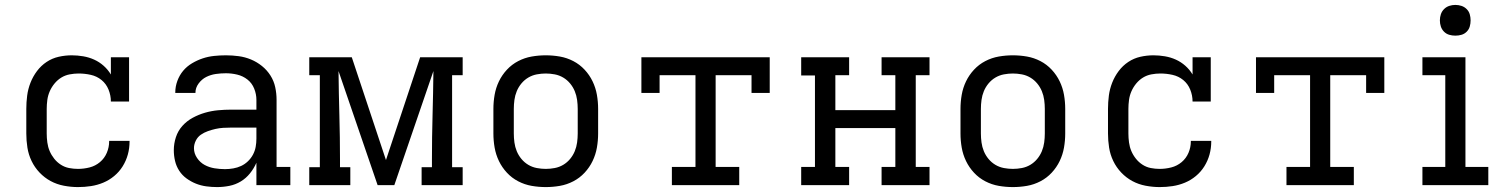

<svg xmlns="http://www.w3.org/2000/svg" viewBox="-20 -753 6140 781"><path d="M297 8Q269 8 240 2.5Q211 -3 186 -16.5Q161 -30 141 -51Q121 -72 108.5 -98Q96 -124 91.5 -152.5Q87 -181 87 -210V-310Q87 -337 90.5 -364Q94 -391 104 -416.5Q114 -442 130.5 -464Q147 -486 169.5 -501Q192 -516 218.5 -522Q245 -528 272 -528Q295 -528 318.5 -524Q342 -520 363 -510.5Q384 -501 401.5 -485.5Q419 -470 431 -450V-520H505V-340H431Q431 -365 421.5 -388.5Q412 -412 393 -427.5Q374 -443 349.5 -448.5Q325 -454 300 -454Q282 -454 263.5 -450.5Q245 -447 229.5 -437.5Q214 -428 202 -413.5Q190 -399 182.5 -382Q175 -365 172.5 -346.5Q170 -328 170 -310V-210Q170 -192 172.5 -173.5Q175 -155 182 -138.5Q189 -122 200.5 -107.5Q212 -93 227.5 -83Q243 -73 261 -69.5Q279 -66 297 -66Q321 -66 344.5 -72Q368 -78 386.5 -93.5Q405 -109 414.5 -131.5Q424 -154 424 -178V-180H507V-177Q507 -150 500 -124.5Q493 -99 479 -76.5Q465 -54 444.5 -37Q424 -20 400 -10Q376 0 350 4Q324 8 297 8Z M863 8Q841 8 819 5Q797 2 777 -6Q757 -14 739 -27Q721 -40 709 -58.5Q697 -77 692 -98.5Q687 -120 687 -142Q687 -169 695.5 -195Q704 -221 722 -241Q740 -261 764 -274Q788 -287 814 -294.5Q840 -302 867 -304.5Q894 -307 920 -307H1023V-347Q1023 -370 1014 -392.5Q1005 -415 986.5 -429.5Q968 -444 945 -449.5Q922 -455 899 -455Q878 -455 857.5 -452Q837 -449 819 -440Q801 -431 788 -413.5Q775 -396 775 -376V-375H693V-377Q693 -401 701.5 -424Q710 -447 725 -465Q740 -483 761 -495.5Q782 -508 804.5 -515.5Q827 -523 851 -525.5Q875 -528 899 -528Q925 -528 951 -524.5Q977 -521 1001 -511Q1025 -501 1045.5 -484.5Q1066 -468 1080 -446Q1094 -424 1099.5 -398.5Q1105 -373 1105 -347V-74H1161V0H1023V-91Q1013 -68 997 -48Q981 -28 959.5 -15Q938 -2 913 3Q888 8 863 8ZM895 -65Q912 -65 929 -68Q946 -71 961 -78Q976 -85 988.5 -97Q1001 -109 1009 -124Q1017 -139 1020 -155.5Q1023 -172 1023 -189V-234H921Q904 -234 888 -233Q872 -232 856.5 -228.5Q841 -225 825.5 -219.5Q810 -214 797 -205Q784 -196 776.5 -181Q769 -166 769 -150Q769 -129 781.5 -110.5Q794 -92 812.5 -82Q831 -72 852.5 -68.5Q874 -65 895 -65Z M1238 0V-73H1281V-447H1238V-520H1411L1550 -102L1689 -520H1862V-447H1819V-73H1862V0H1695V-73H1737V-104Q1737 -194 1739.5 -284Q1742 -374 1743 -464L1584 0H1516L1357 -464Q1358 -374 1360.5 -284Q1363 -194 1363 -104V-73H1405V0Z M2200 8Q2171 8 2142.5 3Q2114 -2 2088 -15.5Q2062 -29 2042 -50.5Q2022 -72 2009.5 -98Q1997 -124 1992 -152.5Q1987 -181 1987 -210V-310Q1987 -339 1992 -367.5Q1997 -396 2009.5 -422Q2022 -448 2042 -469.5Q2062 -491 2088 -504.5Q2114 -518 2142.5 -523Q2171 -528 2200 -528Q2229 -528 2257.5 -523Q2286 -518 2312 -504.5Q2338 -491 2358 -469.5Q2378 -448 2390.5 -422Q2403 -396 2408 -367.5Q2413 -339 2413 -310V-210Q2413 -181 2408 -152.5Q2403 -124 2390.5 -98Q2378 -72 2358 -50.5Q2338 -29 2312 -15.5Q2286 -2 2257.5 3Q2229 8 2200 8ZM2200 -66Q2218 -66 2236.5 -69.5Q2255 -73 2271 -82.5Q2287 -92 2299 -106.5Q2311 -121 2318 -138Q2325 -155 2327.5 -173.5Q2330 -192 2330 -210V-310Q2330 -328 2327.5 -346.5Q2325 -365 2318 -382Q2311 -399 2299 -413.5Q2287 -428 2271 -437.5Q2255 -447 2236.5 -450.5Q2218 -454 2200 -454Q2182 -454 2163.5 -450.5Q2145 -447 2129 -437.5Q2113 -428 2101 -413.5Q2089 -399 2082 -382Q2075 -365 2072.5 -346.5Q2070 -328 2070 -310V-210Q2070 -192 2072.5 -173.5Q2075 -155 2082 -138Q2089 -121 2101 -106.5Q2113 -92 2129 -82.5Q2145 -73 2163.5 -69.5Q2182 -66 2200 -66Z M2713 0V-74H2809V-447H2663V-375H2589V-520H3111V-375H3037V-447H2891V-74H2987V0Z M3434 0H3239V-74H3295V-446H3239V-520H3434V-447H3378V-305H3622V-447H3566V-520H3761V-447H3705V-74H3761V0H3566V-74H3622V-232H3378V-74H3434Z M4100 8Q4071 8 4042.5 3Q4014 -2 3988 -15.5Q3962 -29 3942 -50.5Q3922 -72 3909.5 -98Q3897 -124 3892 -152.5Q3887 -181 3887 -210V-310Q3887 -339 3892 -367.5Q3897 -396 3909.5 -422Q3922 -448 3942 -469.5Q3962 -491 3988 -504.5Q4014 -518 4042.5 -523Q4071 -528 4100 -528Q4129 -528 4157.5 -523Q4186 -518 4212 -504.5Q4238 -491 4258 -469.5Q4278 -448 4290.5 -422Q4303 -396 4308 -367.5Q4313 -339 4313 -310V-210Q4313 -181 4308 -152.5Q4303 -124 4290.5 -98Q4278 -72 4258 -50.5Q4238 -29 4212 -15.5Q4186 -2 4157.5 3Q4129 8 4100 8ZM4100 -66Q4118 -66 4136.5 -69.5Q4155 -73 4171 -82.5Q4187 -92 4199 -106.5Q4211 -121 4218 -138Q4225 -155 4227.5 -173.5Q4230 -192 4230 -210V-310Q4230 -328 4227.5 -346.5Q4225 -365 4218 -382Q4211 -399 4199 -413.5Q4187 -428 4171 -437.5Q4155 -447 4136.5 -450.5Q4118 -454 4100 -454Q4082 -454 4063.5 -450.5Q4045 -447 4029 -437.5Q4013 -428 4001 -413.5Q3989 -399 3982 -382Q3975 -365 3972.5 -346.5Q3970 -328 3970 -310V-210Q3970 -192 3972.5 -173.5Q3975 -155 3982 -138Q3989 -121 4001 -106.5Q4013 -92 4029 -82.5Q4045 -73 4063.5 -69.5Q4082 -66 4100 -66Z M4697 8Q4669 8 4640 2.5Q4611 -3 4586 -16.5Q4561 -30 4541 -51Q4521 -72 4508.5 -98Q4496 -124 4491.5 -152.5Q4487 -181 4487 -210V-310Q4487 -337 4490.5 -364Q4494 -391 4504 -416.5Q4514 -442 4530.5 -464Q4547 -486 4569.5 -501Q4592 -516 4618.5 -522Q4645 -528 4672 -528Q4695 -528 4718.5 -524Q4742 -520 4763 -510.5Q4784 -501 4801.5 -485.5Q4819 -470 4831 -450V-520H4905V-340H4831Q4831 -365 4821.5 -388.5Q4812 -412 4793 -427.5Q4774 -443 4749.5 -448.5Q4725 -454 4700 -454Q4682 -454 4663.5 -450.5Q4645 -447 4629.5 -437.5Q4614 -428 4602 -413.5Q4590 -399 4582.5 -382Q4575 -365 4572.5 -346.5Q4570 -328 4570 -310V-210Q4570 -192 4572.5 -173.5Q4575 -155 4582 -138.5Q4589 -122 4600.5 -107.5Q4612 -93 4627.5 -83Q4643 -73 4661 -69.5Q4679 -66 4697 -66Q4721 -66 4744.5 -72Q4768 -78 4786.5 -93.5Q4805 -109 4814.5 -131.5Q4824 -154 4824 -178V-180H4907V-177Q4907 -150 4900 -124.5Q4893 -99 4879 -76.5Q4865 -54 4844.5 -37Q4824 -20 4800 -10Q4776 0 4750 4Q4724 8 4697 8Z M5213 0V-74H5309V-447H5163V-375H5089V-520H5611V-375H5537V-447H5391V-74H5487V0Z M5766 0V-74H5859V-447H5766V-520H5941V-74H6034V0ZM5900 -608Q5887 -608 5875 -611.5Q5863 -615 5854 -624Q5845 -633 5841 -645Q5837 -657 5837 -670Q5837 -683 5841 -695Q5845 -707 5854 -716Q5863 -725 5875 -729Q5887 -733 5900 -733Q5913 -733 5925 -729Q5937 -725 5946 -716Q5955 -707 5958.5 -695Q5962 -683 5962 -670Q5962 -657 5958.5 -645Q5955 -633 5946 -624Q5937 -615 5925 -611.5Q5913 -608 5900 -608Z"/></svg>

Font: Iosevka Etoile
Style: Regular
Weight: 400
Designer: Belleve Invis
Foundry: Belleve Invis
Version: Version 33.2.4